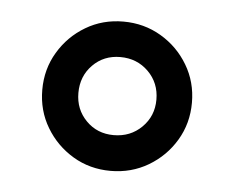

<svg xmlns="http://www.w3.org/2000/svg" viewBox="-32 -847 401 329"><g transform="rotate(5 168.5 -682.5)"><path d="M236.3 -682.1Q236.3 -653.8 216.8 -634.5Q197.3 -615.2 168.5 -615.2Q140.1 -615.2 121.1 -634.5Q102.1 -653.8 102.1 -682.1Q102.1 -710.9 121.1 -730.2Q140.1 -749.5 168.5 -749.5Q197.3 -749.5 216.8 -730.2Q236.3 -710.9 236.3 -682.1ZM297.4 -682.1Q297.4 -717.8 280 -746.8Q262.7 -775.9 233.4 -793.2Q204.1 -810.5 168.5 -810.5Q132.8 -810.5 103.8 -793.2Q74.7 -775.9 57.4 -746.8Q40 -717.8 40 -682.1Q40 -646.5 57.4 -617.4Q74.7 -588.4 103.8 -571Q132.8 -553.7 168.5 -553.7Q204.1 -553.7 233.4 -571Q262.7 -588.4 280 -617.4Q297.4 -646.5 297.4 -682.1Z"/></g></svg>

Font: Estedad-FD-VF Thin
Style: Regular
Weight: 100
Designer: Amin Abedi
Version: Version 5.0